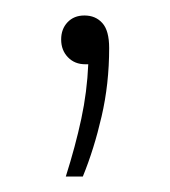

<svg xmlns="http://www.w3.org/2000/svg" viewBox="-20 -78 220 248"><path d="M65 150Q77.5 110.5 85 75.5Q92.5 40.5 94 5H90Q76.5 5 67.8 -4Q59 -13 59 -27Q59 -40.5 67.2 -49.2Q75.5 -58 89 -58Q103.5 -58 112.2 -48.2Q121 -38.5 121 -16Q121 30.5 111.2 72.5Q101.5 114.5 87 150Z"/></svg>

Font: Encode Sans Cnd Th
Style: Regular
Weight: 100
Width: 3
Designer: Multiple Designers
Foundry: Impallari Type
Version: Version 3.002; ttfautohint (v1.8.3) -l 8 -r 50 -G 200 -x 14 